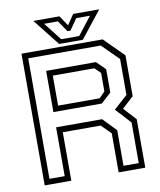

<svg xmlns="http://www.w3.org/2000/svg" viewBox="-93 -931 839 1005"><g transform="rotate(-10 327.0 -429.0)"><path d="M62.5 0V-700H494L597 -597V-380L536 -324L597 -257.5V0H455.5V-207.5L405.5 -257.5H204V0ZM93 -29.5H174V-289H418.5L486.5 -218.5V-29.5H567.5V-245.5L493 -326.5L566 -392V-583L478.5 -670H93ZM204 -399H425L455.5 -430V-528L425 -558.5H204ZM174 -370V-589H438.5L485 -543V-419L431 -370ZM265.5 -716 153.5 -858H292L328.5 -804L365 -858H503.5L391.5 -716ZM280.5 -738.5H376L450 -833.5H377L336 -774.5H320L279.5 -833.5H206.5Z"/></g></svg>

Font: Tourney Thin Light
Style: Regular
Weight: 300
Version: Version 1.015